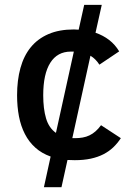

<svg xmlns="http://www.w3.org/2000/svg" viewBox="-20 -649 550 796"><path d="M162.1 127 189.9 0Q152.8 -13.2 126.5 -36.9Q100.1 -60.5 83.3 -93.3Q66.4 -126 58.6 -166.5Q50.8 -207 50.8 -253.9Q50.8 -316.4 64.7 -366.9Q78.6 -417.5 107.4 -452.9Q136.2 -488.3 180.7 -507.6Q225.1 -526.9 286.1 -526.9Q291.5 -526.9 296.1 -526.4Q300.8 -525.9 306.2 -525.9L329.1 -628.9H401.9L376 -513.2Q407.7 -502.4 432.6 -483.2Q457.5 -463.9 474.1 -436L392.1 -380.9Q384.3 -393.1 375.2 -402.1Q366.2 -411.1 355 -418L279.8 -76.2H291Q308.1 -76.2 323 -78.9Q337.9 -81.5 351.1 -87.9Q364.3 -94.2 376 -104.5Q387.7 -114.7 398.9 -129.9L481 -76.2Q467.3 -55.2 449.7 -38.3Q432.1 -21.5 408.9 -9.5Q385.7 2.4 356.2 8.8Q326.7 15.1 290 15.1Q281.7 15.1 274.2 14.6Q266.6 14.2 259.8 14.2L234.9 127ZM159.2 -253.9Q159.2 -198.2 170.9 -158.4Q182.6 -118.7 211.9 -98.1L286.1 -435.1H273.9Q217.8 -435.1 188.5 -388.7Q159.2 -342.3 159.2 -253.9Z"/></svg>

Font: Lorenzo Sans Medium
Style: Regular
Weight: 500
Foundry: Intel Corporation
Version: Version 1.00; ttfautohint (v1.5)